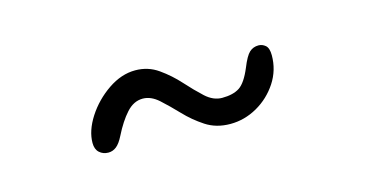

<svg xmlns="http://www.w3.org/2000/svg" viewBox="-31 -674 573 295"><g transform="rotate(-15 255.5 -526.0)"><path d="M117.5 -473.5Q109 -473.5 103.2 -478.8Q97.5 -484 97.5 -494Q97.5 -513.5 111.2 -534.8Q125 -556 146.2 -570.5Q167.5 -585 189.5 -585Q210 -585 226.2 -573.5Q242.5 -562 255.8 -547.2Q269 -532.5 281.5 -521Q294 -509.5 308 -509.5Q325.5 -509.5 335.8 -516.2Q346 -523 355 -544.5Q362 -562 368 -567.5Q374 -573 382.5 -573Q388.5 -573 393.5 -568.8Q398.5 -564.5 398.5 -553Q398.5 -529.5 385.8 -510Q373 -490.5 352.8 -479Q332.5 -467.5 310 -467.5Q287.5 -467.5 270.8 -478.5Q254 -489.5 240.5 -503.8Q227 -518 214.8 -529Q202.5 -540 189.5 -540Q175 -540 163.5 -527.2Q152 -514.5 141.5 -493.5Q136 -482.5 130.2 -478Q124.5 -473.5 117.5 -473.5Z"/></g></svg>

Font: Gluten Thin Light
Style: Regular
Weight: 300
Version: Version 1.300